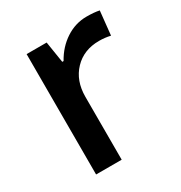

<svg xmlns="http://www.w3.org/2000/svg" viewBox="-136 -648 703 746"><g transform="rotate(-30 215.5 -275.0)"><path d="M356 -549.8Q390.6 -549.8 413.1 -544.9L401.9 -438Q377.4 -443.8 351.1 -443.8Q282.2 -443.8 239.5 -398.9Q196.8 -354 196.8 -282.2V0H82V-540H171.9L187 -444.8H192.9Q219.7 -493.2 262.9 -521.5Q306.2 -549.8 356 -549.8Z"/></g></svg>

Font: f41836669439504   
Style: Regular
Weight: 600
Foundry: Ascender Corporation
Version: Version 1.10